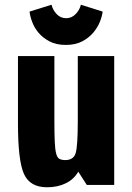

<svg xmlns="http://www.w3.org/2000/svg" viewBox="-20 -782 559 812"><path d="M210 -545H56V-259Q56 -102 81.5 -46Q107 10 179 10Q224 10 258.5 -7Q293 -24 311 -56L347 0H463V-545H309V-273Q309 -164 300 -134.5Q291 -105 256 -105Q241 -105 231.5 -110Q222 -115 217.5 -132.5Q213 -150 211.5 -183Q210 -216 210 -272ZM258 -592Q299 -592 327.5 -607Q356 -622 374.5 -644Q393 -666 402.5 -690Q412 -714 414 -733L322 -762Q317 -740 300 -722.5Q283 -705 260 -705Q236 -705 219.5 -722.5Q203 -740 198 -762L105 -733Q107 -714 116 -689.5Q125 -665 143 -643.5Q161 -622 189.5 -607Q218 -592 258 -592Z"/></svg>

Font: Secuela Black
Style: Regular
Weight: 900
Designer: Fernando Haro
Foundry: deFharo
Version: Version 1.704